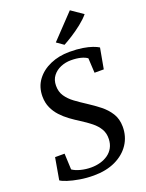

<svg xmlns="http://www.w3.org/2000/svg" viewBox="-181 -1077 895 1175"><g transform="rotate(-20 267.0 -489.5)"><path d="M220.6 11Q172.8 11 129 3.6Q85.3 -3.8 53.5 -14.2Q21.8 -24.6 10 -33.6L34.8 -175.9H96.7L101.3 -71.7Q120.9 -57.7 154 -49.2Q187.1 -40.7 221.7 -40.7Q253.4 -40.7 281.8 -48.6Q310.1 -56.6 332.3 -72.3Q354.5 -88 367.6 -111.9Q380.8 -135.8 381.8 -167.5Q383.2 -204.8 366.6 -233.1Q350 -261.4 320.8 -284.8Q291.6 -308.2 254.9 -331.2Q225.3 -349.7 196 -371.1Q166.7 -392.6 142.6 -418.6Q118.5 -444.7 103.9 -477Q89.4 -509.3 89 -549.4Q88.7 -612 122.2 -657.2Q155.7 -702.3 212.2 -726.8Q268.7 -751.3 336.9 -751.3Q385.8 -751.3 422.4 -745.4Q459 -739.4 483.9 -730.5Q508.8 -721.6 522.8 -712.6L498.5 -578.6H438.4L433.2 -674.5Q417.8 -686.2 390.9 -693Q364 -699.9 328.3 -699.9Q292.8 -699.9 261.3 -686.8Q229.8 -673.7 209.9 -648Q189.9 -622.3 189.6 -584.5Q189.3 -544.7 208.8 -515.8Q228.3 -486.9 260.4 -463.2Q292.6 -439.5 330.9 -414.9Q369.1 -390.3 405 -362.2Q440.9 -334.1 464.1 -297.5Q487.3 -260.9 487.7 -210.5Q488 -145.9 454.7 -95.8Q421.4 -45.8 361.4 -17.4Q301.3 11 220.6 11ZM279.1 -833.8 427 -989.5 504.1 -936.4Q481.9 -910 449 -884Q416.1 -858 382.6 -836.6Q349.1 -815.3 324.3 -802.1Z"/></g></svg>

Font: Merriweather 7pt Light
Style: Italic
Weight: 300
Italic angle: -7.8°
Designer: Eben Sorkin
Foundry: Eben Sorkin
Version: Version 2.200;gftools[0.9.31]